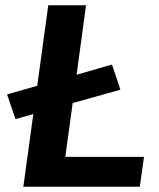

<svg xmlns="http://www.w3.org/2000/svg" viewBox="-20 -712 606 732"><path d="M69 0H513L529 -114H229L257 -319L439 -370L407 -466L272 -427L308 -692H164L122 -385L7 -352L39 -258L107 -277Z"/></svg>

Font: Ronzino Bold
Style: Italic
Weight: 700
Italic angle: -8°
Designer: Nunzio Mazzaferro
Foundry: Collletttivo
Version: Version 1.000;Glyphs 3.3 (3337)